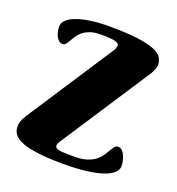

<svg xmlns="http://www.w3.org/2000/svg" viewBox="-101 -590 629 681"><g transform="rotate(20 213.5 -249.5)"><path d="M236.8 -424.8Q241.7 -431.2 245.4 -438.5Q249 -445.8 249 -452.1Q249 -461.4 234.4 -465.3Q219.7 -469.2 180.2 -469.2Q155.8 -469.2 139.6 -463.4Q123.5 -457.5 113 -449Q102.5 -440.4 95.9 -430.2Q89.4 -419.9 84.5 -411.4Q79.6 -402.8 75 -397Q70.3 -391.1 63 -391.1Q54.7 -391.1 48.6 -396.5Q42.5 -401.9 38.6 -409.9Q34.7 -418 32.7 -427.5Q30.8 -437 30.8 -445.8Q30.8 -459 42 -470.2Q53.2 -481.4 74.7 -489.5Q96.2 -497.6 127.2 -502.2Q158.2 -506.8 198.2 -506.8Q263.2 -506.8 304 -501.5Q344.7 -496.1 367.7 -487.1Q390.6 -478 398.9 -465.3Q407.2 -452.6 407.2 -438Q407.2 -430.2 403.6 -420.7Q399.9 -411.1 394.8 -402.3Q389.6 -393.6 384.5 -386Q379.4 -378.4 377 -375L173.8 -64Q172.4 -61.5 169.2 -56.4Q166 -51.3 166 -44.9Q166 -41 168.7 -38.1Q171.4 -35.2 179 -33.2Q186.5 -31.2 200.7 -30.5Q214.8 -29.8 237.8 -29.8Q267.1 -29.8 286.4 -36.1Q305.7 -42.5 317.9 -52.2Q330.1 -62 337.4 -73Q344.7 -84 350.1 -93.8Q355.5 -103.5 360.6 -109.9Q365.7 -116.2 374 -116.2Q382.3 -116.2 388.7 -110.1Q395 -104 399.4 -94.7Q403.8 -85.4 406 -74.7Q408.2 -64 408.2 -55.2Q408.2 -42 396.5 -30.5Q384.8 -19 360.8 -10.5Q336.9 -2 300 2.9Q263.2 7.8 212.9 7.8Q158.7 7.8 120.6 3.4Q82.5 -1 58.6 -9.5Q34.7 -18.1 23.9 -31.2Q13.2 -44.4 13.2 -62Q13.2 -76.2 19.8 -90.1Q26.4 -104 39.1 -122.1Z"/></g></svg>

Font: Berkshire Swash
Style: Regular
Weight: 700
Designer: Astigmatic (AOETI)
Foundry: Astigmatic (AOETI)
Version: Version 1.000